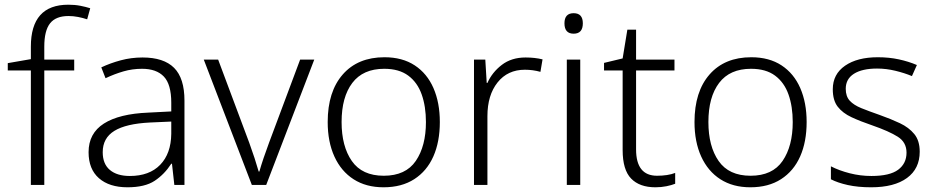

<svg xmlns="http://www.w3.org/2000/svg" viewBox="-20 -785 3970 815"><path d="M295 -486H168V0H111V-486H13V-517L111 -534V-587Q111 -765 270 -765Q298 -765 321 -760.5Q344 -756 363 -750L350 -703Q332 -709 311.5 -713Q291 -717 271 -717Q217 -717 192.5 -686Q168 -655 168 -587V-532H295Z M585 -541Q675 -541 719 -497Q763 -453 763 -358V0H720L710 -90H707Q678 -45 636.5 -17.5Q595 10 521 10Q444 10 400 -28.5Q356 -67 356 -139Q356 -219 421 -260.5Q486 -302 610 -307L707 -312V-349Q707 -427 675.5 -460Q644 -493 583 -493Q542 -493 504 -482Q466 -471 428 -453L410 -499Q448 -517 492.5 -529Q537 -541 585 -541ZM617 -265Q515 -260 465.5 -229.5Q416 -199 416 -139Q416 -89 446.5 -63.5Q477 -38 531 -38Q614 -38 660 -85.5Q706 -133 707 -217V-269Z M1049 0 845 -532H906L1038 -179Q1050 -146 1060.5 -114Q1071 -82 1078 -57H1081Q1088 -82 1099 -114.5Q1110 -147 1122 -179L1254 -532H1314L1110 0Z M1847 -267Q1847 -183 1819.5 -121Q1792 -59 1738.5 -24.5Q1685 10 1608 10Q1534 10 1481 -24Q1428 -58 1399.5 -120.5Q1371 -183 1371 -267Q1371 -396 1435 -469Q1499 -542 1612 -542Q1688 -542 1740.5 -507.5Q1793 -473 1820 -411Q1847 -349 1847 -267ZM1430 -267Q1430 -164 1473.5 -101.5Q1517 -39 1609 -39Q1702 -39 1745 -102Q1788 -165 1788 -267Q1788 -333 1770 -384Q1752 -435 1713 -464Q1674 -493 1611 -493Q1521 -493 1475.5 -433Q1430 -373 1430 -267Z M2211 -541Q2250 -541 2283 -533L2274 -480Q2242 -489 2208 -489Q2135 -489 2092 -435Q2049 -381 2049 -292V0H1992V-532H2040L2046 -433H2049Q2069 -478 2110 -509.5Q2151 -541 2211 -541Z M2415 -729Q2454 -729 2454 -686Q2454 -642 2415 -642Q2376 -642 2376 -686Q2376 -729 2415 -729ZM2443 -532V0H2386V-532Z M2769 -39Q2791 -39 2811 -42Q2831 -45 2846 -51V-5Q2831 1 2809 5.5Q2787 10 2762 10Q2695 10 2659 -27Q2623 -64 2623 -148V-486H2544V-518L2623 -537L2643 -659H2680V-532H2843V-486H2680V-151Q2680 -39 2769 -39Z M3404 -267Q3404 -183 3376.5 -121Q3349 -59 3295.5 -24.5Q3242 10 3165 10Q3091 10 3038 -24Q2985 -58 2956.5 -120.5Q2928 -183 2928 -267Q2928 -396 2992 -469Q3056 -542 3169 -542Q3245 -542 3297.5 -507.5Q3350 -473 3377 -411Q3404 -349 3404 -267ZM2987 -267Q2987 -164 3030.5 -101.5Q3074 -39 3166 -39Q3259 -39 3302 -102Q3345 -165 3345 -267Q3345 -333 3327 -384Q3309 -435 3270 -464Q3231 -493 3168 -493Q3078 -493 3032.5 -433Q2987 -373 2987 -267Z M3884 -141Q3884 -69 3830 -29.5Q3776 10 3678 10Q3622 10 3579 0.5Q3536 -9 3507 -24V-79Q3542 -61 3587 -49.5Q3632 -38 3679 -38Q3757 -38 3792.5 -64.5Q3828 -91 3828 -137Q3828 -181 3791 -204.5Q3754 -228 3682 -253Q3632 -270 3594.5 -287.5Q3557 -305 3536 -332Q3515 -359 3515 -406Q3515 -470 3567 -506Q3619 -542 3706 -542Q3754 -542 3795.5 -533Q3837 -524 3872 -509L3851 -462Q3820 -475 3781 -484.5Q3742 -494 3703 -494Q3640 -494 3605 -472Q3570 -450 3570 -408Q3570 -376 3587 -357.5Q3604 -339 3636 -326Q3668 -313 3714 -297Q3762 -280 3800 -262Q3838 -244 3861 -216Q3884 -188 3884 -141Z"/></svg>

Font: Noto Sans Myanmar Light
Style: Regular
Weight: 300
Designer: Monotype Design Team
Foundry: Monotype Imaging Inc.
Version: Version 2.107; ttfautohint (v1.8.4.7-5d5b)